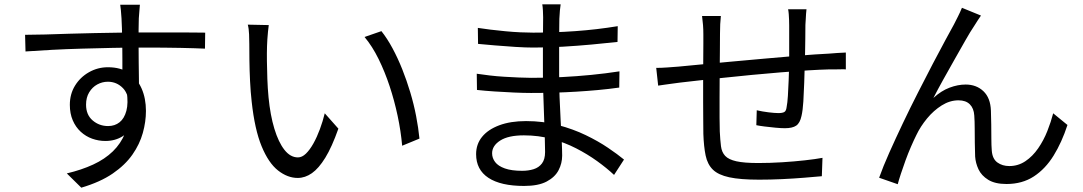

<svg xmlns="http://www.w3.org/2000/svg" viewBox="-20 -814 5010 888"><path d="M627 -792Q627 -787 625.5 -774Q624 -761 623.5 -748.5Q623 -736 622 -729Q621 -710 621 -677Q621 -644 621 -605Q621 -566 621.5 -526Q622 -486 622.5 -451Q623 -416 623 -392L546 -430Q546 -444 546 -472.5Q546 -501 546 -538.5Q546 -576 545.5 -613Q545 -650 544 -681Q543 -712 542 -729Q541 -749 539 -767.5Q537 -786 536 -792ZM96 -653Q137 -653 189 -654.5Q241 -656 299.5 -658Q358 -660 418 -661Q478 -662 533.5 -663Q589 -664 636 -664Q681 -664 726 -664Q771 -664 810.5 -664Q850 -664 880.5 -663.5Q911 -663 929 -663L928 -589Q886 -591 815.5 -592.5Q745 -594 635 -594Q570 -594 499.5 -592.5Q429 -591 358 -589Q287 -587 220.5 -583.5Q154 -580 98 -576ZM621 -362Q621 -296 601.5 -251Q582 -206 547.5 -184Q513 -162 467 -162Q436 -162 406.5 -172.5Q377 -183 353.5 -204.5Q330 -226 316.5 -257.5Q303 -289 303 -329Q303 -379 327 -418Q351 -457 391.5 -480Q432 -503 479 -503Q538 -503 576.5 -476.5Q615 -450 635 -404.5Q655 -359 655 -301Q655 -251 640.5 -199Q626 -147 592.5 -99Q559 -51 501.5 -11.5Q444 28 356 54L289 -12Q357 -28 411 -53Q465 -78 502 -114Q539 -150 558.5 -198Q578 -246 578 -308Q578 -376 549 -406Q520 -436 479 -436Q453 -436 430 -423.5Q407 -411 392.5 -387Q378 -363 378 -330Q378 -283 408.5 -257Q439 -231 480 -231Q511 -231 533 -248.5Q555 -266 564.5 -301.5Q574 -337 566 -390Z M1223 -698Q1221 -686 1219.5 -668Q1218 -650 1216.5 -632Q1215 -614 1215 -601Q1214 -570 1214.5 -530.5Q1215 -491 1216.5 -448.5Q1218 -406 1222 -364Q1230 -281 1249 -218.5Q1268 -156 1295.5 -121Q1323 -86 1358 -86Q1377 -86 1395 -103.5Q1413 -121 1429.5 -150.5Q1446 -180 1459.5 -216.5Q1473 -253 1482 -290L1545 -219Q1515 -134 1484.5 -84.5Q1454 -35 1422.5 -13Q1391 9 1357 9Q1310 9 1266 -25.5Q1222 -60 1190 -137.5Q1158 -215 1144 -344Q1139 -388 1136.5 -439Q1134 -490 1133.5 -536Q1133 -582 1133 -611Q1133 -628 1132 -655Q1131 -682 1126 -700ZM1744 -670Q1771 -636 1795.5 -590.5Q1820 -545 1840.5 -493.5Q1861 -442 1877.5 -387Q1894 -332 1904.5 -277.5Q1915 -223 1920 -173L1840 -140Q1834 -208 1819 -278.5Q1804 -349 1782 -415.5Q1760 -482 1731 -541Q1702 -600 1666 -643Z M2573 -794Q2571 -781 2569.5 -765Q2568 -749 2567 -727Q2567 -712 2566.5 -682Q2566 -652 2566 -614.5Q2566 -577 2566 -539Q2566 -501 2566 -469Q2566 -419 2568 -364Q2570 -309 2573 -257Q2576 -205 2578 -162Q2580 -119 2580 -94Q2580 -59 2563.5 -27Q2547 5 2508.5 25.5Q2470 46 2404 46Q2296 46 2239 8.5Q2182 -29 2182 -101Q2182 -147 2209.5 -181Q2237 -215 2289 -234.5Q2341 -254 2413 -254Q2492 -254 2561.5 -235.5Q2631 -217 2689 -189Q2747 -161 2792 -130.5Q2837 -100 2866 -76L2820 -5Q2786 -37 2741.5 -69Q2697 -101 2644.5 -128Q2592 -155 2531.5 -171.5Q2471 -188 2403 -188Q2331 -188 2293.5 -164Q2256 -140 2256 -105Q2256 -83 2270 -64.5Q2284 -46 2315 -35Q2346 -24 2395 -24Q2424 -24 2448 -31.5Q2472 -39 2486.5 -58Q2501 -77 2501 -111Q2501 -140 2499.5 -186.5Q2498 -233 2496 -285.5Q2494 -338 2492.5 -387Q2491 -436 2491 -469Q2491 -503 2491 -538.5Q2491 -574 2491 -609Q2491 -644 2491.5 -676Q2492 -708 2492 -734Q2492 -746 2491 -765Q2490 -784 2488 -794ZM2190 -685Q2215 -681 2248 -677Q2281 -673 2317.5 -669.5Q2354 -666 2387.5 -664.5Q2421 -663 2446 -663Q2541 -663 2640.5 -670Q2740 -677 2837 -693L2836 -620Q2781 -614 2716 -608Q2651 -602 2582.5 -598Q2514 -594 2447 -594Q2412 -594 2364 -597Q2316 -600 2269.5 -604Q2223 -608 2191 -611ZM2185 -473Q2212 -469 2245 -465Q2278 -461 2313 -459Q2348 -457 2380 -455.5Q2412 -454 2437 -454Q2510 -454 2578.5 -457.5Q2647 -461 2713.5 -467.5Q2780 -474 2845 -484L2844 -409Q2794 -402 2744.5 -397.5Q2695 -393 2645.5 -390Q2596 -387 2544.5 -385.5Q2493 -384 2436 -384Q2402 -384 2357.5 -386Q2313 -388 2267.5 -391Q2222 -394 2186 -398Z M3710 -771Q3709 -763 3708 -750Q3707 -737 3706.5 -723.5Q3706 -710 3705 -699Q3705 -668 3704.5 -635Q3704 -602 3703.5 -571.5Q3703 -541 3702 -515Q3701 -477 3699.5 -431.5Q3698 -386 3695.5 -345Q3693 -304 3687 -278Q3680 -245 3662.5 -233Q3645 -221 3610 -221Q3592 -221 3566 -223.5Q3540 -226 3516 -229Q3492 -232 3478 -235L3480 -304Q3506 -298 3534.5 -294.5Q3563 -291 3580 -291Q3599 -291 3607.5 -296Q3616 -301 3618 -318Q3622 -338 3624 -370.5Q3626 -403 3627.5 -441.5Q3629 -480 3630 -515Q3630 -543 3630 -574.5Q3630 -606 3630 -637.5Q3630 -669 3630 -696Q3630 -707 3629.5 -721Q3629 -735 3628 -748.5Q3627 -762 3625 -771ZM3314 -740Q3312 -722 3311 -702Q3310 -682 3310 -659Q3310 -627 3309.5 -577.5Q3309 -528 3308.5 -472.5Q3308 -417 3308 -364Q3308 -311 3308 -269Q3308 -227 3309 -206Q3311 -166 3314.5 -138Q3318 -110 3334 -93Q3350 -76 3386 -68Q3422 -60 3487 -60Q3541 -60 3597 -63.5Q3653 -67 3702.5 -72.5Q3752 -78 3784 -84L3781 1Q3748 4 3699 8Q3650 12 3596 14.5Q3542 17 3491 17Q3404 17 3353 6Q3302 -5 3277 -29.5Q3252 -54 3243.5 -95Q3235 -136 3233 -195Q3233 -216 3232.5 -254.5Q3232 -293 3232 -341.5Q3232 -390 3232 -440Q3232 -490 3232.5 -535Q3233 -580 3233 -612Q3233 -644 3233 -655Q3233 -678 3231.5 -697.5Q3230 -717 3227 -740ZM3015 -500Q3039 -500 3065.5 -502Q3092 -504 3119 -506Q3152 -509 3213 -515Q3274 -521 3351.5 -528Q3429 -535 3512 -542.5Q3595 -550 3673.5 -556.5Q3752 -563 3814 -566Q3833 -568 3853.5 -569Q3874 -570 3892 -571V-493Q3884 -494 3870.5 -493.5Q3857 -493 3841.5 -493Q3826 -493 3813 -493Q3773 -492 3716 -488.5Q3659 -485 3592.5 -479.5Q3526 -474 3457 -467.5Q3388 -461 3324 -454Q3260 -447 3208.5 -441.5Q3157 -436 3125 -432Q3110 -430 3091.5 -427.5Q3073 -425 3055 -422.5Q3037 -420 3024 -418Z M4517 -742Q4511 -734 4502.5 -720.5Q4494 -707 4485 -693Q4468 -668 4444.5 -626.5Q4421 -585 4394 -537.5Q4367 -490 4341.5 -444Q4316 -398 4297 -361Q4333 -394 4371.5 -408.5Q4410 -423 4446 -423Q4496 -423 4528.5 -392Q4561 -361 4563 -302Q4564 -272 4564.5 -238.5Q4565 -205 4565 -173.5Q4565 -142 4567 -117Q4570 -79 4593 -62.5Q4616 -46 4648 -46Q4689 -46 4722.5 -68.5Q4756 -91 4781.5 -128Q4807 -165 4824 -208Q4841 -251 4851 -290L4917 -236Q4891 -156 4853 -94.5Q4815 -33 4761.5 2Q4708 37 4635 37Q4582 37 4550.5 17.5Q4519 -2 4505.5 -31Q4492 -60 4490 -90Q4489 -119 4488.5 -153Q4488 -187 4488 -220Q4488 -253 4486 -280Q4484 -313 4465.5 -331.5Q4447 -350 4413 -350Q4373 -350 4335.5 -326.5Q4298 -303 4267.5 -266Q4237 -229 4218 -189Q4207 -167 4193.5 -136Q4180 -105 4168 -72Q4156 -39 4146.5 -10Q4137 19 4132 38L4046 8Q4064 -43 4093 -108Q4122 -173 4156 -244.5Q4190 -316 4226 -386.5Q4262 -457 4294.5 -519.5Q4327 -582 4353 -629.5Q4379 -677 4392 -701Q4401 -719 4410.5 -737.5Q4420 -756 4429 -778Z"/></svg>

Font: Noto Sans JP Thin
Style: Regular
Weight: 400
Version: Version 2.004-H2;hotconv 1.0.118;makeotfexe 2.5.65603